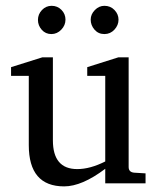

<svg xmlns="http://www.w3.org/2000/svg" viewBox="-20 -666 552 677"><path d="M493.2 -19.5H351.1V-70.8Q269 -8.8 206.1 -8.8Q81.5 -8.8 81.5 -154.3V-398.4H19V-429.2L129.4 -463.9H166.5V-171.4Q166.5 -69.8 252.4 -69.8Q297.9 -69.8 351.1 -96.7V-398.4H287.6V-429.2L397.5 -463.9H433.6V-77.1Q433.6 -58.6 453.6 -57.1L493.2 -54.7ZM397.9 -596.7Q397.9 -577.1 383.5 -561.5Q369.1 -545.9 348.1 -545.9Q326.7 -545.9 313.2 -561.5Q299.8 -577.1 299.8 -596.7Q299.8 -615.7 314.5 -630.6Q329.1 -645.5 348.1 -645.5Q369.6 -645.5 383.8 -630.6Q397.9 -615.7 397.9 -596.7ZM210.9 -596.7Q210.9 -576.7 196 -561.3Q181.2 -545.9 161.1 -545.9Q140.6 -545.9 127.2 -561Q113.8 -576.2 113.8 -595.7Q113.8 -615.7 127.9 -630.6Q142.1 -645.5 162.1 -645.5Q182.6 -645.5 196.8 -631.1Q210.9 -616.7 210.9 -596.7Z"/></svg>

Font: Annapurna SIL
Style: Regular
Weight: 400
Designer: Peter Martin, Annie Olsen
Foundry: SIL International
Version: Version 2.000